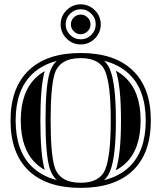

<svg xmlns="http://www.w3.org/2000/svg" viewBox="-20 -868 755 898"><path d="M263.7 -753.9Q263.7 -792.5 291.3 -820.1Q318.8 -847.7 357.4 -847.7Q396 -847.7 423.6 -820.1Q451.2 -792.5 451.2 -753.9Q451.2 -715.3 423.6 -687.7Q396 -660.2 357.4 -660.2Q318.8 -660.2 291.3 -687.7Q263.7 -715.3 263.7 -753.9ZM325.1 -721.6Q311.5 -735.1 311.5 -753.9Q311.5 -772.7 325.1 -786.3Q338.6 -799.8 357.4 -799.8Q376.2 -799.8 389.8 -786.3Q403.3 -772.7 403.3 -753.9Q403.3 -735.1 389.8 -721.6Q376.2 -708 357.4 -708Q338.6 -708 325.1 -721.6ZM307.9 -804Q287.1 -783.2 287.1 -754.4Q287.1 -725.6 307.9 -704.8Q328.6 -684.1 357.4 -684.1Q386.2 -684.1 407 -704.8Q427.7 -725.6 427.7 -754.4Q427.7 -783.2 407 -804Q386.2 -824.7 357.4 -824.7Q328.6 -824.7 307.9 -804ZM211.4 -84Q192.9 -149.2 192.9 -304.7Q192.9 -460.2 211.4 -525.4Q221.4 -560.8 245.1 -583Q176.3 -564.9 131.3 -522Q53.2 -447.8 53.2 -304.7Q53.2 -161.1 130.6 -87.2Q175.8 -43.9 245.4 -25.9Q221.4 -48.3 211.4 -84ZM466.8 -583.7Q484.6 -566.9 494.4 -543.2Q522 -476.1 522 -304.7Q522 -133.3 494.4 -66.2Q484.6 -42.2 466.6 -25.4Q538.3 -43.2 584.5 -87.4Q661.6 -160.9 661.6 -304.7Q661.6 -447.8 583.5 -522Q537.6 -565.9 466.8 -583.7ZM188.2 -77.6 189.7 -73.2Q166 -86.4 147 -104.5Q77.1 -171.4 77.1 -304.7Q77.1 -437.5 147.7 -504.6Q166.3 -522.5 189.5 -535.4L188.2 -531.7Q168.9 -463.4 168.9 -304.7Q168.9 -146 188.2 -77.6ZM521.7 -71.5Q545.9 -145 545.9 -304.7Q545.9 -463.9 522 -537.4Q547.1 -523.7 567.1 -504.6Q637.7 -437.5 637.7 -304.7Q637.7 -171.1 568.1 -104.7Q547.6 -85.2 521.7 -71.5ZM357.4 10.7Q198.2 10.7 113.8 -70.1Q29.3 -150.9 29.3 -304.7Q29.3 -458 114.7 -539.3Q199.5 -620.1 357.4 -620.1Q515.1 -620.1 600.1 -539.3Q685.5 -458 685.5 -304.7Q685.5 -150.9 601.1 -70.1Q516.1 10.7 357.4 10.7ZM357.4 -13.2Q446.5 -13.2 472.2 -75.2Q498 -138.4 498 -304.7Q498 -471.4 472.2 -534.2Q446.5 -596.2 357.4 -596.2Q256.3 -596.2 234.4 -518.8Q216.8 -456.8 216.8 -304.7Q216.8 -152.6 234.4 -90.6Q256.3 -13.2 357.4 -13.2Z"/></svg>

Font: itsadzokeS01
Style: Regular
Weight: 600
Width: 6
Version: Version 0.46